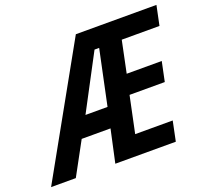

<svg xmlns="http://www.w3.org/2000/svg" viewBox="-185 -864 1096 1014"><g transform="rotate(-20 363.0 -357.0)"><path d="M401 -604H427L362 -296H238ZM76 0 176 -184H338L298 0H638L661 -111H450L493 -316H691L714 -426H517L554 -604H766L789 -714H336L-63 0Z"/></g></svg>

Font: Noto Sans UI SemiCondensed
Style: Bold Italic
Weight: 700
Width: 4
Designer: Monotype Design Team
Foundry: Monotype Imaging Inc.
Version: 1.001